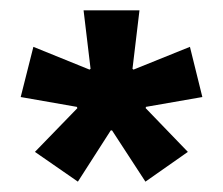

<svg xmlns="http://www.w3.org/2000/svg" viewBox="-20 -659 431 371"><path d="M130.5 -308 47.5 -365.5 129.5 -450 128.5 -452.5 20 -471.5 44.5 -568.5 153 -524.5 155 -526 141.5 -639H249.5L236 -526L238 -524.5L347 -568.5L371 -471.5L262 -452.5L261.5 -450L343 -365.5L261 -308L196.5 -407H194Z"/></svg>

Font: Anek Telugu SemiBold
Style: Regular
Weight: 600
Designer: Omkar Bhoir (Telugu), Yesha Goshar (Latin)
Foundry: Ek Type
Version: Version 1.003